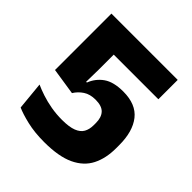

<svg xmlns="http://www.w3.org/2000/svg" viewBox="-179 -766 905 905"><g transform="rotate(45 274.0 -313.0)"><path d="M254 13.5Q189.5 13.5 139.2 1.5Q89 -10.5 60.5 -23.5L47 -163Q70 -152.5 100.2 -142.5Q130.5 -132.5 166 -126.2Q201.5 -120 239.5 -120Q287 -120 314 -130.5Q341 -141 352 -160.8Q363 -180.5 363 -208.5V-222.5Q363 -260 344.5 -279.8Q326 -299.5 284.5 -299.5Q247.5 -299.5 223 -283.2Q198.5 -267 183.5 -242.5L50 -263V-639H492V-510H194.5V-409.5L193 -327.5H198Q214 -369 249.5 -394Q285 -419 349.5 -419Q434.5 -419 474.5 -368.2Q514.5 -317.5 514.5 -226.5V-205.5Q514.5 -138.5 489.5 -89.2Q464.5 -40 407.5 -13.2Q350.5 13.5 254 13.5Z"/></g></svg>

Font: Anek Kannada
Style: Bold
Weight: 700
Version: Version 1.003